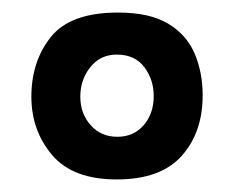

<svg xmlns="http://www.w3.org/2000/svg" viewBox="-20 -611 373 306"><path d="M166 -325Q96 -325 63 -364Q30 -403 30 -457Q30 -513 61 -552Q92 -591 168 -591Q219 -591 248.5 -573Q278 -555 290.5 -525Q303 -495 303 -459Q303 -400 269.5 -362.5Q236 -325 166 -325ZM167 -393Q193 -393 209 -411.5Q225 -430 225 -458Q225 -484 210 -504Q195 -524 166 -524Q140 -524 124 -504Q108 -484 108 -457Q108 -430 124.5 -411.5Q141 -393 167 -393Z"/></svg>

Font: Alumni Sans Black
Style: Regular
Weight: 900
Designer: Robert E. Leuschke
Foundry: Robert E. Leuschke
Version: Version 1.018